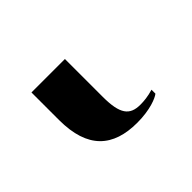

<svg xmlns="http://www.w3.org/2000/svg" viewBox="-55 -18 345 345"><g transform="rotate(-45 117.5 154.5)"><path d="M136 241C169 241 190 232 196 227V217C183 221 172 222 163 222C136 222 125 208 125 164V68H40V138C40 211 75 241 136 241Z"/></g></svg>

Font: Noto Serif Display Condensed Extra
Style: Regular
Weight: 800
Width: 3
Designer: Monotype Design Team
Foundry: Monotype Imaging Inc.
Version: Version 1.900